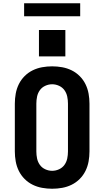

<svg xmlns="http://www.w3.org/2000/svg" viewBox="-20 -1150 640 1178"><path d="M300 8Q269 8 238.5 2.5Q208 -3 180.5 -16.5Q153 -30 131 -52Q109 -74 95.5 -101.5Q82 -129 76.5 -159.5Q71 -190 71 -221V-514Q71 -545 76.5 -575.5Q82 -606 95.5 -633.5Q109 -661 131 -683Q153 -705 180.5 -718.5Q208 -732 238.5 -737.5Q269 -743 300 -743Q331 -743 361.5 -737.5Q392 -732 419.5 -718.5Q447 -705 469 -683Q491 -661 504.5 -633.5Q518 -606 523.5 -575.5Q529 -545 529 -514V-221Q529 -190 523.5 -159.5Q518 -129 504.5 -101.5Q491 -74 469 -52Q447 -30 419.5 -16.5Q392 -3 361.5 2.5Q331 8 300 8ZM300 -102Q322 -102 342.5 -111.5Q363 -121 375.5 -138.5Q388 -156 392.5 -177.5Q397 -199 397 -221V-514Q397 -536 392.5 -557.5Q388 -579 375.5 -596.5Q363 -614 342.5 -623.5Q322 -633 300 -633Q278 -633 257.5 -623.5Q237 -614 224.5 -596.5Q212 -579 207.5 -557.5Q203 -536 203 -514V-221Q203 -199 207.5 -177.5Q212 -156 224.5 -138.5Q237 -121 257.5 -111.5Q278 -102 300 -102ZM219 -804V-966H381V-804ZM128 -1050V-1130H472V-1050Z"/></svg>

Font: Iosevka SS04 XBd Ex
Style: Regular
Weight: 800
Width: 7
Monospace: yes
Designer: Belleve Invis
Foundry: Belleve Invis
Version: Version 19.0.0; ttfautohint (v1.8.4)